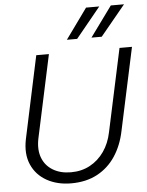

<svg xmlns="http://www.w3.org/2000/svg" viewBox="-62 -981 800 1043"><g transform="rotate(-5 338.5 -460.0)"><path d="M284 12Q208 12 151 -20Q94 -52 68.5 -110.5Q43 -169 59 -248L155 -698H224L127 -246Q115 -187 131.5 -142.5Q148 -98 189 -73Q230 -48 288 -48Q346 -48 392 -73Q438 -98 469 -142.5Q500 -187 512 -246L609 -698H677L580 -246Q564 -169 525.5 -111Q487 -53 426.5 -20.5Q366 12 284 12ZM328 -767 447 -932H519L384 -767ZM462 -767 582 -932H654L518 -767Z"/></g></svg>

Font: Azeret Mono ExtraLight
Style: Italic
Weight: 250
Italic angle: -12°
Designer: Martin Vácha
Foundry: Displaay
Version: Version 1.002